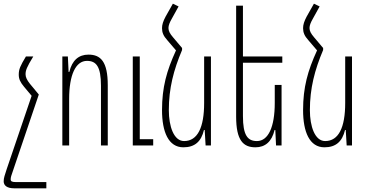

<svg xmlns="http://www.w3.org/2000/svg" viewBox="-33 -791 2004 1044"><path d="M-13 195C-13 217 4 233 45 233H219V199H53C32 199 25 195 25 184C25 173 29 162 36 142L178 -277L130 -335C113 -356 106 -372 106 -387C106 -408 112 -425 148 -484H108C77 -432 69 -415 69 -385C69 -362 77 -344 98 -319L139 -270L3 130C-7 162 -13 176 -13 195Z M306 0H343V-253C343 -383 378 -460 440 -460C491 -460 516 -428 516 -325V0H553V-327C553 -457 514 -494 448 -494C395 -494 359 -463 344 -400H340L336 -484H306ZM689 0H800V-34H727V-484H689Z M957 -530 908 -588C890 -609 883 -623 883 -639C883 -653 890 -670 901 -689L938 -756L907 -771L867 -700C854 -675 848 -657 848 -638C848 -615 855 -596 877 -572L924 -517C873 -406 848 -316 848 -192C848 -74 883 10 964 10C1026 10 1061 -21 1076 -84H1080L1085 0H1114V-484H1077V-231C1077 -99 1042 -24 968 -24C912 -24 885 -104 885 -192C885 -311 911 -410 957 -519Z M1498 -329H1461V-231C1461 -101 1426 -24 1364 -24C1313 -24 1288 -56 1288 -160V-450H1502V-484H1288V-760H1251V-157C1251 -27 1290 10 1356 10C1409 10 1445 -21 1460 -84H1464L1468 0H1498Z M1724 -530 1675 -588C1657 -609 1650 -623 1650 -639C1650 -653 1657 -670 1668 -689L1705 -756L1674 -771L1634 -700C1621 -675 1615 -657 1615 -638C1615 -615 1622 -596 1644 -572L1691 -517C1640 -406 1615 -316 1615 -192C1615 -74 1650 10 1731 10C1793 10 1828 -21 1843 -84H1847L1852 0H1881V-484H1844V-231C1844 -99 1809 -24 1735 -24C1679 -24 1652 -104 1652 -192C1652 -311 1678 -410 1724 -519Z"/></svg>

Font: Noto Sans Armenian ExtraCondensed ExtraLight
Style: Regular
Weight: 200
Width: 2
Designer: Monotype Design Team
Foundry: Monotype Imaging Inc.
Version: Version 2.008